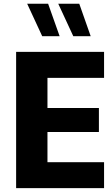

<svg xmlns="http://www.w3.org/2000/svg" viewBox="-20 -996 588 1017"><path d="M231.4 -136.7V-296.9H503.9V-423.8H231.4V-583.5H531.2V-721.2H65.4V0.5H531.2V-136.7ZM234.9 -976.1H124L203.6 -804.2H295.9ZM399.9 -976.1H288.6L368.2 -804.2H460.4Z"/></svg>

Font: Estedad ExtraBold
Style: Regular
Weight: 800
Designer: Amin Abedi
Version: Version 7.3